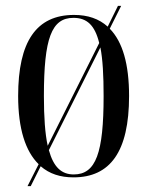

<svg xmlns="http://www.w3.org/2000/svg" viewBox="-20 -596 503 656"><path d="M112 -35 74 40H85L119 -28C149 -2 186 10 231 10C356 10 421 -77 421 -268C421 -377 399 -453 355 -498L394 -576H383L348 -505C318 -532 280 -545 233 -545C104 -545 42 -454 42 -268C42 -156 67 -79 112 -35ZM319 -449 143 -98C134 -139 130 -195 130 -268C130 -465 156 -535 231 -535C277 -535 304 -510 319 -449ZM232 0C190 0 163 -25 147 -83L323 -434C331 -393 334 -339 334 -268C334 -74 308 0 232 0Z"/></svg>

Font: Noto Serif Display ExtraCondensed
Style: Regular
Weight: 400
Width: 2
Designer: Monotype Design Team
Foundry: Monotype Imaging Inc.
Version: Version 2.009